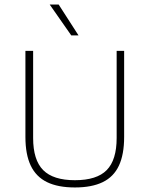

<svg xmlns="http://www.w3.org/2000/svg" viewBox="-20 -819 659 846"><path d="M310 7Q235.5 7 187.2 -16.5Q139 -40 115.5 -89.2Q92 -138.5 92 -215.5V-595H126V-211Q126 -114 170.2 -69.5Q214.5 -25 310 -25Q406.5 -25 450.2 -69.5Q494 -114 494 -211V-595H527V-215.5Q527 -138.5 504 -89.2Q481 -40 432.8 -16.5Q384.5 7 310 7ZM294 -663 199 -799H238.5L326 -663Z"/></svg>

Font: Encode Sans SC Condensed Thin Thin
Style: Regular
Weight: 250
Version: Version 3.002